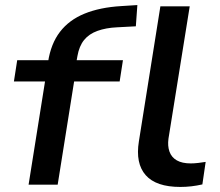

<svg xmlns="http://www.w3.org/2000/svg" viewBox="-20 -730 868 759"><path d="M93 0 158 -408H35L48 -492H201L165 -462L170 -485Q181 -557 217 -604Q253 -651 314 -676Q375 -701 460 -706L523 -710L517 -626L442 -622Q399 -620 365.5 -608Q332 -596 312.5 -572Q293 -548 286 -508L279 -469L259 -492H466L453 -408H273L208 0ZM693 9Q597 9 556 -37.5Q515 -84 529 -171L614 -705H730L646 -182Q642 -153 650 -130.5Q658 -108 679 -96Q700 -84 734 -84Q748 -84 764.5 -86Q781 -88 793 -90L780 -1Q758 4 736.5 6.5Q715 9 693 9Z"/></svg>

Font: Nunito Sans 10pt Expanded SemiBold
Style: Italic
Weight: 600
Width: 7
Italic angle: -9°
Designer: Vernon Adams
Foundry: Vernon Adams
Version: Version 3.101;gftools[0.9.27]